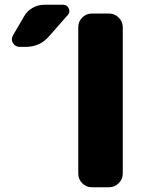

<svg xmlns="http://www.w3.org/2000/svg" viewBox="-20 -787 618 807"><path d="M366 -730H439Q462 -730 479 -713Q496 -696 496 -673V-57Q496 -34 479 -17Q462 0 439 0H366Q342 0 325.5 -17Q309 -34 309 -57V-673Q309 -696 325.5 -713Q342 -730 366 -730ZM246 -767Q262 -767 269 -751.5Q276 -736 265 -724L184 -632Q146 -590 89 -590H63Q44 -590 34.5 -606Q25 -622 35 -639L81 -718Q94 -741 117 -754Q140 -767 166 -767Z"/></svg>

Font: Rounded Mplus 1c ExtraBold
Style: Regular
Weight: 800
Version: Version 1.059.20150529